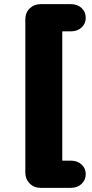

<svg xmlns="http://www.w3.org/2000/svg" viewBox="-20 -725 441 925"><path d="M176 180Q144 180 123 159Q102 138 102 107V-632Q102 -664 123 -684.5Q144 -705 176 -705H321Q353 -705 373 -686.5Q393 -668 393 -639Q393 -611 373 -592.5Q353 -574 321 -574H280V49H321Q353 49 373 67.5Q393 86 393 114Q393 142 373 161Q353 180 321 180Z"/></svg>

Font: Chiron GoRound TC H
Style: Regular
Weight: 900
Designer: Ryoko NISHIZUKA 西塚涼子 (kana, bopomofo & ideographs); Paul D. Hunt (Latin, Greek & Cyrillic); Sandoll Communications 산돌커뮤니
Foundry: Adobe
Version: Version 1.000;hotconv 1.1.1;makeotfexe 2.6.0